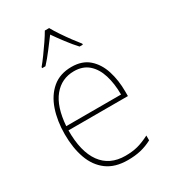

<svg xmlns="http://www.w3.org/2000/svg" viewBox="-188 -859 858 965"><g transform="rotate(-30 240.5 -376.5)"><path d="M253 -538Q315 -538 353 -504.5Q391 -471 408.5 -416Q426 -361 426 -295V-269H81Q80 -146 127.5 -80.5Q175 -15 266 -15Q306 -15 337 -23Q368 -31 407 -51V-23Q375 -6 341.5 2Q308 10 266 10Q192 10 145.5 -24.5Q99 -59 77 -120Q55 -181 55 -261Q55 -338 76.5 -401Q98 -464 142 -501Q186 -538 253 -538ZM253 -513Q181 -513 135.5 -457.5Q90 -402 82 -293H400Q400 -356 384.5 -406Q369 -456 336.5 -484.5Q304 -513 253 -513ZM254 -763Q266 -741 285.5 -712Q305 -683 325 -656Q345 -629 359 -612V-606H340Q315 -633 288.5 -668Q262 -703 242 -732Q221 -704 194 -668.5Q167 -633 142 -606H123V-612Q139 -631 159 -658.5Q179 -686 198 -714Q217 -742 229 -763Z"/></g></svg>

Font: Noto Sans Thai SemCond Thin
Style: Regular
Weight: 100
Width: 4
Designer: Monotype Design Team
Foundry: Monotype Imaging Inc.
Version: Version 2.002; ttfautohint (v1.8.4.7-5d5b)